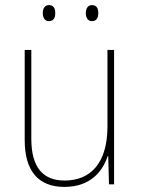

<svg xmlns="http://www.w3.org/2000/svg" viewBox="-20 -724 553 754"><path d="M148 -673C148 -656 155 -641 172 -641C191 -641 197 -655 197 -673C197 -690 191 -704 172 -704C155 -704 148 -689 148 -673ZM317 -673C317 -656 324 -641 341 -641C360 -641 366 -655 366 -673C366 -690 360 -704 341 -704C324 -704 317 -689 317 -673ZM428 -528H402V-227C402 -82 334 -15 234 -15C150 -15 103 -65 103 -179V-528H77V-174C77 -53 130 10 233 10C335 10 383 -51 403 -111H405L408 0H428Z"/></svg>

Font: Noto Sans Malayalam SemiCondensed Thin
Style: Regular
Weight: 100
Width: 4
Designer: Jelle Bosma - Monotype Design Team
Foundry: Monotype Imaging Inc.
Version: Version 2.104